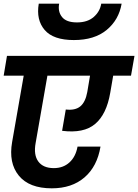

<svg xmlns="http://www.w3.org/2000/svg" viewBox="-20 -1044 752 1045"><path d="M191 -1024H302Q294 -981 317.5 -951.5Q341 -922 399 -922Q456 -922 490 -951.5Q524 -981 531 -1024H642Q627 -936 560.5 -881Q494 -826 382 -826Q270 -826 223 -881Q176 -936 191 -1024ZM0 -632 18 -740H712L693 -632H596L580 -539Q560 -422 498 -369.5Q436 -317 318 -332L338 -448Q389 -442 417 -465Q445 -488 455 -543L470 -632H238L174 -266Q162 -201 188.5 -165Q215 -129 273 -129Q324 -129 358 -160Q392 -191 402 -246H527Q509 -138 440 -78.5Q371 -19 262 -19Q139 -19 82.5 -88Q26 -157 46 -271L109 -632Z"/></svg>

Font: Poppins SemiBold
Style: Italic
Weight: 600
Italic angle: -10°
Designer: Ninad Kale (Devanagari), Jonny Pinhorn (Latin)
Foundry: Indian Type Foundry
Version: Version 3.200;PS 1.000;hotconv 16.6.54;makeotf.lib2.5.65590